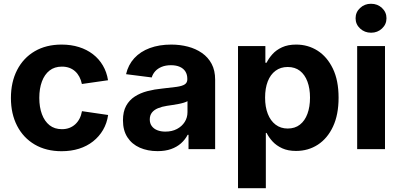

<svg xmlns="http://www.w3.org/2000/svg" viewBox="-20 -780 2093 1004"><path d="M302.2 10.7Q221.2 10.7 161.6 -24.2Q102.1 -59.1 69.6 -121.8Q37.1 -184.6 37.1 -267.6Q37.1 -351.1 69.6 -414.1Q102.1 -477.1 161.6 -512Q221.2 -546.9 302.2 -546.9Q351.6 -546.9 392.8 -533.9Q434.1 -521 465.8 -496.6Q497.6 -472.2 517.8 -437.7Q538.1 -403.3 544.9 -360.4L408.2 -340.8Q403.8 -361.8 395 -378.4Q386.2 -395 373 -407Q359.9 -418.9 342.5 -425.3Q325.2 -431.6 303.7 -431.6Q265.1 -431.6 239 -411.1Q212.9 -390.6 199.2 -353.8Q185.5 -316.9 185.5 -268.1Q185.5 -219.7 199.2 -182.9Q212.9 -146 239 -125.2Q265.1 -104.5 303.7 -104.5Q325.2 -104.5 342.5 -111.1Q359.9 -117.7 373.3 -129.9Q386.7 -142.1 395.8 -159.4Q404.8 -176.8 408.7 -198.7L545.4 -178.7Q539.1 -135.3 518.8 -100.6Q498.5 -65.9 466.8 -40.8Q435.1 -15.6 393.3 -2.4Q351.6 10.7 302.2 10.7Z M803.7 10.3Q752 10.3 710.9 -7.8Q669.9 -25.9 646.5 -61.8Q623 -97.7 623 -150.9Q623 -196.3 639.6 -226.6Q656.2 -256.8 685.1 -275.4Q713.9 -293.9 750.7 -303.5Q787.6 -313 828.1 -316.9Q875.5 -321.8 904.3 -325.9Q933.1 -330.1 946.3 -338.9Q959.5 -347.7 959.5 -365.2V-367.7Q959.5 -390.1 949.5 -406Q939.5 -421.9 920.4 -430.4Q901.4 -439 874 -439Q846.2 -439 825.4 -430.4Q804.7 -421.9 791.7 -407.5Q778.8 -393.1 773.4 -375L639.2 -392.1Q650.4 -440.9 682.1 -475.6Q713.9 -510.3 763.2 -528.6Q812.5 -546.9 875.5 -546.9Q921.4 -546.9 962.6 -536.1Q1003.9 -525.4 1036.1 -502.9Q1068.4 -480.5 1086.7 -446Q1105 -411.6 1105 -363.8V0H965.8V-75.2H961.4Q948.2 -49.8 926.5 -30.5Q904.8 -11.2 874.5 -0.5Q844.2 10.3 803.7 10.3ZM844.7 -91.8Q879.4 -91.8 905.3 -105.5Q931.2 -119.1 945.8 -142.1Q960.4 -165 960.4 -193.8V-251Q954.1 -247.1 941.7 -243.2Q929.2 -239.3 913.6 -236.3Q897.9 -233.4 882.1 -231Q866.2 -228.5 853 -226.6Q826.7 -222.7 806.2 -214.1Q785.6 -205.6 774.4 -191.2Q763.2 -176.8 763.2 -155.3Q763.2 -134.8 773.7 -120.6Q784.2 -106.4 802.5 -99.1Q820.8 -91.8 844.7 -91.8Z M1224.6 204.1V-539.1H1367.7V-452.1H1374Q1385.3 -475.1 1404.8 -496.8Q1424.3 -518.6 1454.8 -532.7Q1485.4 -546.9 1528.8 -546.9Q1590.8 -546.9 1640.9 -514.9Q1690.9 -482.9 1720.7 -421.1Q1750.5 -359.4 1750.5 -269Q1750.5 -180.2 1721.4 -118.2Q1692.4 -56.2 1642.1 -23.4Q1591.8 9.3 1527.8 9.3Q1485.8 9.3 1455.6 -4.6Q1425.3 -18.6 1405.5 -40Q1385.7 -61.5 1374 -85H1370.1V204.1ZM1484.4 -107.9Q1522.5 -107.9 1548.3 -128.2Q1574.2 -148.4 1587.6 -184.8Q1601.1 -221.2 1601.1 -269.5Q1601.1 -317.4 1587.6 -353.5Q1574.2 -389.6 1548.3 -409.7Q1522.5 -429.7 1484.4 -429.7Q1447.3 -429.7 1420.7 -409.9Q1394 -390.1 1380.1 -354.2Q1366.2 -318.4 1366.2 -269.5Q1366.2 -220.7 1380.4 -184.6Q1394.5 -148.4 1421.1 -128.2Q1447.8 -107.9 1484.4 -107.9Z M1847.7 0V-539.1H1993.2V0ZM1920.4 -608.9Q1886.7 -608.9 1863 -630.9Q1839.4 -652.8 1839.4 -684.6Q1839.4 -716.3 1863 -738.3Q1886.7 -760.3 1919.9 -760.3Q1954.1 -760.3 1977.5 -738.3Q2001 -716.3 2001 -684.6Q2001 -652.8 1977.5 -630.9Q1954.1 -608.9 1920.4 -608.9Z"/></svg>

Font: Inter 18pt
Style: Bold
Weight: 700
Designer: Rasmus Andersson
Foundry: rsms
Version: Version 4.001;git-66647c0bb